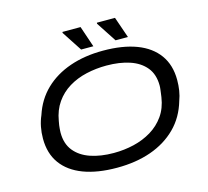

<svg xmlns="http://www.w3.org/2000/svg" viewBox="-122 -1015 1267 1169"><g transform="rotate(-15 512.0 -430.5)"><path d="M476 12Q353 12 265.5 -21Q178 -54 131.5 -118Q85 -182 85 -276Q85 -314 92 -349.5Q99 -385 113 -417Q143 -509 208 -571.5Q273 -634 366.5 -666.5Q460 -699 576 -699Q700 -699 787 -666Q874 -633 920.5 -568.5Q967 -504 967 -410Q967 -376 962 -344Q957 -312 946 -283Q918 -186 852 -120.5Q786 -55 691 -21.5Q596 12 476 12ZM480 -80Q546 -80 607 -94.5Q668 -109 718.5 -139.5Q769 -170 803 -218Q837 -266 847 -333Q849 -347 850.5 -358.5Q852 -370 853 -378Q854 -386 854.5 -392Q855 -398 855 -404Q855 -475 818.5 -519.5Q782 -564 718.5 -585Q655 -606 573 -606Q507 -606 445.5 -592Q384 -578 334 -547.5Q284 -517 250.5 -469Q217 -421 206 -355Q203 -340 201.5 -329Q200 -318 199.5 -310Q199 -302 198.5 -295.5Q198 -289 198 -283Q198 -213 234.5 -168Q271 -123 334.5 -101.5Q398 -80 480 -80ZM450 -740 367 -867 368 -873H482L527 -740ZM667 -740 584 -867 585 -873H699L745 -740Z"/></g></svg>

Font: Archivo Expanded
Style: Italic
Weight: 400
Width: 7
Italic angle: -10°
Designer: Hector Gatti
Foundry: Omnibus-Type
Version: Version 2.001